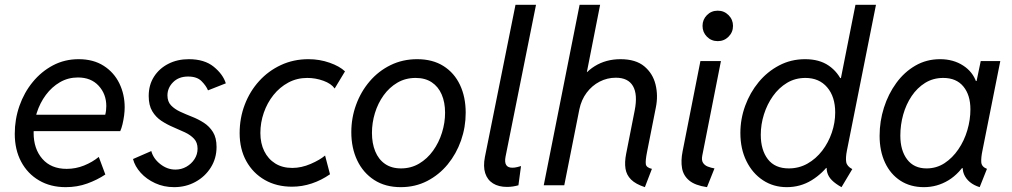

<svg xmlns="http://www.w3.org/2000/svg" viewBox="-20 -772 4215 800"><path d="M253.9 7.8Q190.4 7.8 142.6 -20.3Q94.7 -48.3 68.1 -98.4Q41.5 -148.4 41.5 -214.4Q41.5 -274.9 61 -330.8Q80.6 -386.7 116.5 -430.4Q152.3 -474.1 200.9 -499.8Q249.5 -525.4 307.6 -525.4Q369.1 -525.4 412.1 -497.8Q455.1 -470.2 477.3 -424.6Q499.5 -378.9 499.5 -324.7Q499.5 -309.1 497.1 -290.5Q494.6 -272 490.5 -254.6Q486.3 -237.3 481 -225.6H99.6L111.3 -293.9H418.5Q420.9 -303.2 421.9 -312.3Q422.9 -321.3 422.9 -330.1Q422.9 -379.9 391.1 -414.6Q359.4 -449.2 304.7 -449.2Q263.7 -449.2 229.7 -429.4Q195.8 -409.7 171.1 -376.5Q146.5 -343.3 133.3 -302.2Q120.1 -261.2 120.1 -218.3Q120.1 -151.9 156.5 -110.1Q192.9 -68.4 257.8 -68.4Q295.4 -68.4 330.1 -82.3Q364.7 -96.2 391.6 -118.2L418.9 -44.9Q385.3 -22.5 343.5 -7.3Q301.8 7.8 253.9 7.8Z M705.6 7.8Q662.6 7.8 626.5 -8.8Q590.3 -25.4 566.2 -52.2Q542 -79.1 534.2 -109.4L610.4 -142.6Q618.7 -111.3 647.7 -88.4Q676.8 -65.4 710.9 -65.4Q735.8 -65.4 756.8 -77.4Q777.8 -89.4 790.5 -109.1Q803.2 -128.9 803.2 -152.3Q803.2 -178.2 788.6 -193.8Q773.9 -209.5 750.7 -220.5Q727.5 -231.4 701.4 -242.4Q675.3 -253.4 652.1 -268.8Q628.9 -284.2 614.3 -308.8Q599.6 -333.5 599.6 -372.1Q599.6 -418 621.6 -452.4Q643.6 -486.8 681.4 -506.1Q719.2 -525.4 766.6 -525.4Q832 -525.4 870.6 -493.9Q909.2 -462.4 920.9 -424.8L846.7 -395.5Q838.9 -414.6 819.8 -433.8Q800.8 -453.1 763.7 -453.1Q724.6 -453.1 701.2 -429.4Q677.7 -405.8 677.7 -374.5Q677.7 -348.6 692.6 -333Q707.5 -317.4 730.7 -306.6Q753.9 -295.9 780 -285.6Q806.2 -275.4 829.3 -260.5Q852.5 -245.6 867.4 -221.7Q882.3 -197.8 882.3 -159.7Q882.3 -112.3 858.4 -74.2Q834.5 -36.1 794.4 -14.2Q754.4 7.8 705.6 7.8Z M1196.8 5.9Q1132.3 5.9 1083.3 -22.2Q1034.2 -50.3 1006.3 -100.6Q978.5 -150.9 978.5 -217.3Q978.5 -280.3 999.8 -335.9Q1021 -391.6 1059.6 -434.1Q1098.1 -476.6 1150.6 -501Q1203.1 -525.4 1265.1 -525.4Q1311.5 -525.4 1353.3 -510.7Q1395 -496.1 1417.5 -474.6L1374.5 -403.3Q1359.9 -423.8 1327.4 -435.5Q1294.9 -447.3 1260.3 -447.3Q1217.3 -447.3 1181.4 -428Q1145.5 -408.7 1119.4 -376Q1093.3 -343.3 1079.1 -302.2Q1064.9 -261.2 1064.9 -217.8Q1064.9 -174.8 1081.1 -142.1Q1097.2 -109.4 1127 -90.8Q1156.7 -72.3 1197.8 -72.3Q1235.8 -72.3 1274.7 -89.1Q1313.5 -106 1334.5 -124L1355 -45.9Q1319.3 -21 1279.1 -7.6Q1238.8 5.9 1196.8 5.9Z M1649.9 7.8Q1585.4 7.8 1539.3 -22Q1493.2 -51.8 1468.5 -103.5Q1443.8 -155.3 1443.8 -221.2Q1443.8 -281.2 1463.9 -335.9Q1483.9 -390.6 1520.5 -433.3Q1557.1 -476.1 1607.4 -500.7Q1657.7 -525.4 1718.3 -525.4Q1782.7 -525.4 1827.9 -496.8Q1873 -468.3 1896.7 -418Q1920.4 -367.7 1920.4 -302.2Q1920.4 -242.2 1900.9 -186.5Q1881.3 -130.9 1845.5 -87.2Q1809.6 -43.5 1759.8 -17.8Q1710 7.8 1649.9 7.8ZM1650.9 -70.3Q1692.4 -70.3 1726.3 -90.3Q1760.3 -110.4 1784.4 -144Q1808.6 -177.7 1821.5 -219Q1834.5 -260.3 1834.5 -302.2Q1834.5 -345.7 1820.3 -378.4Q1806.2 -411.1 1778.8 -429.2Q1751.5 -447.3 1711.9 -447.3Q1669.4 -447.3 1635.7 -427.5Q1602.1 -407.7 1578.4 -374.8Q1554.7 -341.8 1542.2 -301Q1529.8 -260.3 1529.8 -218.3Q1529.8 -174.8 1543.5 -141.4Q1557.1 -107.9 1584.2 -89.1Q1611.3 -70.3 1650.9 -70.3Z M2092.3 6.8Q2057.6 6.8 2034.2 -7.8Q2010.7 -22.5 2001.7 -50.5Q1992.7 -78.6 2000.5 -118.2L2127.9 -752H2213.4L2086.4 -119.1Q2077.6 -73.2 2114.7 -73.2Q2125 -73.2 2135.5 -75.9Q2146 -78.6 2150.9 -80.1L2140.1 0Q2129.9 2.9 2117.7 4.9Q2105.5 6.8 2092.3 6.8Z M2667 7.8Q2628.4 -4.9 2609.4 -23.9Q2590.3 -43 2586.2 -69.3Q2582 -95.7 2588.9 -130.9L2624.5 -311.5Q2637.7 -378.4 2617.4 -413.3Q2597.2 -448.2 2545.9 -448.2Q2510.3 -448.2 2478.5 -431.9Q2446.8 -415.5 2424.6 -386Q2402.3 -356.4 2394 -316.4L2331.1 0H2245.6L2395 -752H2480.5L2425.3 -471.7H2436L2386.2 -415Q2411.1 -467.3 2458 -496.3Q2504.9 -525.4 2565.4 -525.4Q2628.9 -525.4 2664.6 -495.6Q2700.2 -465.8 2711.4 -419.9Q2722.7 -374 2712.9 -325.2L2675.8 -137.7Q2668.9 -102.5 2670.9 -88.1Q2672.9 -73.7 2696.3 -68.4Z M2925.8 7.8Q2876 0.5 2851.6 -20Q2827.1 -40.5 2821.8 -71.5Q2816.4 -102.5 2824.2 -141.6L2898.4 -517.6H2983.9L2906.2 -124Q2902.3 -104.5 2909.2 -93.8Q2916 -83 2929.2 -77.9Q2942.4 -72.8 2957 -70.3ZM2970.7 -600.6Q2943.8 -600.6 2925.5 -619.1Q2907.2 -637.7 2907.2 -664.1Q2907.2 -690.4 2925.5 -709Q2943.8 -727.5 2970.7 -727.5Q2997.1 -727.5 3015.6 -709Q3034.2 -690.4 3034.2 -664.1Q3034.2 -637.7 3015.6 -619.1Q2997.1 -600.6 2970.7 -600.6Z M3486.3 7.8Q3460.9 -6.3 3446.3 -21Q3431.6 -35.6 3426.8 -53.7Q3421.9 -71.8 3425.8 -95.7L3446.3 -72.3H3399.4L3436.5 -128.9L3487.3 -382.8L3473.1 -446.8H3483.9L3544.4 -752H3629.9L3508.8 -144.5Q3502.9 -114.7 3505.9 -96.9Q3508.8 -79.1 3531.2 -67.4ZM3258.3 7.8Q3202.6 7.8 3158.9 -21Q3115.2 -49.8 3090.1 -100.8Q3064.9 -151.9 3064.9 -217.8Q3064.9 -276.4 3085 -331.3Q3105 -386.2 3141.1 -429.9Q3177.2 -473.6 3226.6 -499.5Q3275.9 -525.4 3334.5 -525.4Q3394 -525.4 3433.1 -498.5Q3472.2 -471.7 3491.7 -425Q3511.2 -378.4 3511.2 -319.3Q3511.2 -260.7 3493.2 -202.6Q3475.1 -144.5 3441.7 -96.9Q3408.2 -49.3 3361.6 -20.8Q3314.9 7.8 3258.3 7.8ZM3266.6 -70.3Q3309.1 -70.3 3344.5 -90.3Q3379.9 -110.4 3405.8 -144Q3431.6 -177.7 3445.8 -219.2Q3460 -260.7 3460 -303.2Q3460 -369.1 3426.5 -408.2Q3393.1 -447.3 3335.9 -447.3Q3293.5 -447.3 3259.3 -426.8Q3225.1 -406.2 3200.7 -371.8Q3176.3 -337.4 3163.1 -295.4Q3149.9 -253.4 3149.9 -210.4Q3149.9 -147 3179.4 -108.6Q3209 -70.3 3266.6 -70.3Z M3829.6 7.8Q3773.4 7.8 3731.9 -19Q3690.4 -45.9 3667.7 -94.2Q3645 -142.6 3645 -206.1Q3645 -266.6 3663.1 -323.5Q3681.2 -380.4 3714.4 -426Q3747.6 -471.7 3793.9 -498.5Q3840.3 -525.4 3897 -525.4Q3952.1 -525.4 3992.9 -499Q4033.7 -472.7 4048.3 -428.7L4022 -434.6H4083.5L4044.9 -414.1L4066.4 -517.6H4147.9L4073.7 -145.5Q4067.4 -115.7 4068.6 -96.4Q4069.8 -77.1 4092.3 -68.4L4062 7.8Q4038.1 0.5 4021.2 -13.4Q4004.4 -27.3 3996.6 -46.1Q3988.8 -64.9 3992.7 -85.9L4026.9 -71.3H3954.6L4013.2 -108.4Q3979 -49.3 3931.9 -20.8Q3884.8 7.8 3829.6 7.8ZM3840.8 -70.3Q3881.8 -70.3 3915.3 -92Q3948.7 -113.8 3973.1 -149.7Q3997.6 -185.5 4010.5 -229.2Q4023.4 -272.9 4023.4 -316.4Q4023.4 -376 3994.1 -411.6Q3964.8 -447.3 3910.2 -447.3Q3868.2 -447.3 3835 -426.8Q3801.8 -406.2 3778.6 -371.8Q3755.4 -337.4 3743.4 -294.7Q3731.4 -252 3731.4 -207Q3731.4 -145 3759.8 -107.7Q3788.1 -70.3 3840.8 -70.3Z"/></svg>

Font: Reddit Sans
Style: Italic
Weight: 400
Italic angle: -11.25°
Designer: Stephen Hutchings
Version: Version 1.013